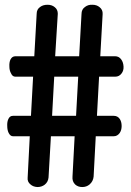

<svg xmlns="http://www.w3.org/2000/svg" viewBox="-20 -753 540 790"><path d="M301.8 -437.5 293 -276.4H194.3L203.1 -437.5ZM121.1 -521.5H43Q30.3 -521.5 23.4 -508.8Q17.6 -497.1 18.6 -479.5Q18.6 -462.9 25.4 -451.2Q31.2 -437.5 43 -437.5H116.2L107.4 -276.4H33.2Q20.5 -276.4 14.6 -263.7Q8.8 -252 9.8 -234.4Q9.8 -217.8 15.6 -206.1Q22.5 -192.4 33.2 -192.4H102.5L93.8 -22.5Q91.8 -4.9 105.5 5.9Q116.2 15.6 133.8 16.6Q151.4 16.6 164.1 6.8Q177.7 -3.9 179.7 -22.5L189.5 -192.4H287.1L278.3 -26.4Q276.4 -6.8 289.1 5.9Q300.8 16.6 318.4 16.6Q335.9 16.6 348.6 5.9Q363.3 -6.8 365.2 -26.4L374 -192.4H448.2Q462.9 -192.4 472.7 -206.1Q480.5 -217.8 480.5 -234.4Q480.5 -252 472.7 -263.7Q463.9 -276.4 448.2 -276.4H378.9L387.7 -437.5H454.1Q470.7 -437.5 480.5 -451.2Q489.3 -462.9 488.3 -479.5Q487.3 -497.1 478.5 -508.8Q468.8 -521.5 454.1 -521.5H392.6L402.3 -695.3Q403.3 -712.9 389.6 -723.6Q377.9 -733.4 360.4 -733.4Q342.8 -734.4 330.1 -724.6Q315.4 -714.8 315.4 -695.3L305.7 -521.5H207L217.8 -696.3Q217.8 -713.9 205.1 -723.6Q193.4 -733.4 175.8 -733.4Q157.2 -733.4 145.5 -724.6Q130.9 -714.8 130.9 -696.3Z"/></svg>

Font: GungsuhChe
Style: Regular
Weight: 400
Monospace: yes
Version: Version 2.21